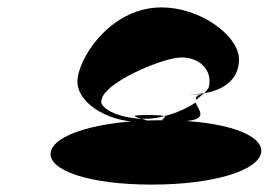

<svg xmlns="http://www.w3.org/2000/svg" viewBox="-20 -694 749 519"><path d="M117 -282C110 -234 219 -195 390 -195C560 -195 679 -234 686 -282C693 -330 587 -369 417 -369C246 -369 124 -330 117 -282ZM190 -484C180 -418 272 -365 352 -365C389 -365 378 -369 363 -373C298 -375 244 -403 255 -426C264 -470 406 -532 461 -538C517 -544 557 -504 544 -457C541 -452 537 -447 532 -442C592 -452 628 -485 626 -538C620 -603 517 -674 417 -674C285 -674 200 -550 190 -484ZM363 -373H381C395 -374 410 -376 424 -380C419 -382 407 -383 377 -383C325 -383 346 -378 363 -373ZM424 -380C436 -375 387 -366 460 -366C554 -366 514 -398 509 -417C487 -402 456 -388 424 -380ZM488 -439H529L532 -442C519 -440 504 -439 488 -439ZM510 -424C517 -429 522 -434 528 -439C511 -437 509 -432 510 -424ZM529 -439H536Z"/></svg>

Font: Ampere
Style: SCExtIta
Weight: 400
Version: Version 1